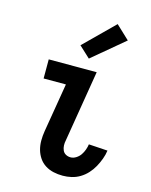

<svg xmlns="http://www.w3.org/2000/svg" viewBox="-117 -848 734 932"><g transform="rotate(15 250.0 -382.0)"><path d="M289 8Q265 8 242.5 3Q220 -2 201 -14Q182 -26 169.5 -44.5Q157 -63 151 -84.5Q145 -106 145 -130Q145 -154 149 -178L190 -424H78V-520H319L260 -162Q257 -149 257.5 -136Q258 -123 263 -111.5Q268 -100 279 -94Q290 -88 303 -88Q317 -88 330.5 -96.5Q344 -105 352.5 -117.5Q361 -130 366 -144Q371 -158 373 -172L468 -166Q465 -144 457 -122.5Q449 -101 438 -81Q427 -61 411 -43.5Q395 -26 375 -14Q355 -2 333 3Q311 8 289 8ZM265 -574 209 -626 357 -772 425 -708Z"/></g></svg>

Font: Iosevka
Style: Bold Italic
Weight: 700
Italic angle: -9°
Monospace: yes
Designer: Belleve Invis
Foundry: Belleve Invis
Version: Version 32.5.0; ttfautohint (v1.8.4)